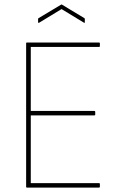

<svg xmlns="http://www.w3.org/2000/svg" viewBox="-20 -847 555 867"><path d="M101 0Q98 0 98 -3V-652Q98 -655 101 -655H427Q431 -655 431 -652V-638Q431 -635 427 -635H119V-346H406Q410 -346 410 -342V-329Q410 -326 406 -326H119V-20H427Q431 -20 431 -17V-3Q431 0 427 0ZM156 -744Q152 -743 152 -746V-761Q152 -764 154 -765L256 -826Q258 -828 260 -826L361 -765Q363 -764 363 -761V-746Q363 -743 360 -744L258 -806Z"/></svg>

Font: Sofia Sans Semi Condensed Thin
Style: Regular
Weight: 250
Version: Version 4.100